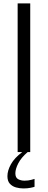

<svg xmlns="http://www.w3.org/2000/svg" viewBox="-20 -879 277 1110"><path d="M82 0V-859.4H154.8V0ZM115.7 210.4Q94.2 210.4 72.8 204.6Q51.3 198.7 37.1 183.3Q22.9 168 22.9 139.2Q22.9 107.4 43.2 70.6Q63.5 33.7 108.9 0H140.1Q102.5 32.2 85.7 65.2Q68.8 98.1 68.8 123Q68.8 148.4 85.2 157Q101.6 165.5 121.6 165.5Q143.1 165.5 161.1 160.6Q179.2 155.8 179.7 155.3V200.7Q176.3 202.6 157.7 206.5Q139.2 210.4 115.7 210.4Z"/></svg>

Font: Antonio Thin
Style: Regular
Weight: 250
Designer: Vernon Adams
Foundry: Vernon Adams
Version: Version 1.002